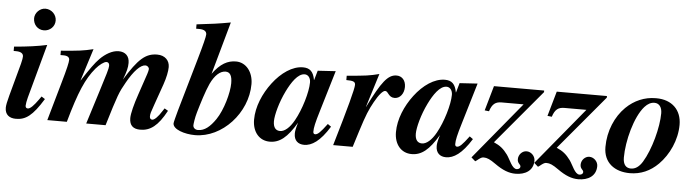

<svg xmlns="http://www.w3.org/2000/svg" viewBox="-48 -903 4308 1185"><g transform="rotate(5 2106.5 -310.5)"><path d="M262 -616C262 -653 231 -684 193 -684C159 -684 128 -653 128 -619C128 -580 156 -550 194 -550C232 -550 262 -579 262 -616ZM216 -142 202 -122C175 -84 153 -61 138 -61C130 -61 123 -65 123 -77C123 -86 127 -111 132 -128L223 -462C169 -450 98 -440 20 -434V-407H34C64 -407 80 -397 80 -378C80 -370 78 -357 72 -333L17 -130C7 -94 2 -68 2 -54C2 -11 29 9 70 9C130 9 172 -20 238 -128Z M979 -135C975 -130 971 -124 967 -117C944 -80 922 -59 909 -59C900 -59 893 -65 893 -77C893 -95 896 -103 914 -154L959 -282C974 -325 982 -365 982 -391C982 -432 953 -462 905 -462C833 -462 788 -422 707 -290C727 -342 733 -367 733 -395C733 -437 708 -462 666 -462C626 -462 584 -436 552 -404C525 -377 496 -336 448 -262H447L510 -461C447 -446 423 -443 310 -434V-407H328C354 -407 366 -398 366 -382C366 -367 358 -329 330 -232L264 0H385C438 -189 475 -274 532 -342C554 -368 582 -389 597 -389C607 -389 615 -383 615 -367C615 -350 602 -309 570 -207L505 0H625C683 -192 690 -210 726 -273C768 -348 808 -389 838 -389C850 -389 861 -379 861 -368C861 -362 858 -351 854 -338L810 -208C788 -144 773 -86 773 -57C773 -11 797 9 840 9C902 9 949 -25 1001 -122Z M1340 -699C1270 -686 1219 -679 1130 -669V-642H1149C1179 -642 1195 -632 1195 -612C1195 -599 1183 -550 1156 -456L1062 -129C1052 -93 1042 -54 1042 -48C1042 -11 1114 13 1180 13C1348 13 1500 -152 1500 -331C1500 -404 1457 -462 1393 -462C1342 -462 1297 -439 1249 -373ZM1375 -325C1375 -267 1345 -158 1304 -98C1270 -48 1236 -20 1196 -20C1178 -20 1165 -31 1165 -47C1165 -55 1170 -94 1180 -128C1197 -186 1220 -262 1242 -310C1268 -365 1301 -394 1334 -394C1363 -394 1375 -371 1375 -325Z M1991 -127C1950 -72 1934 -57 1918 -57C1910 -57 1906 -63 1906 -72C1906 -97 1912 -126 1936 -205L2011 -456L1900 -449L1883 -390H1882C1873 -441 1851 -462 1808 -462C1743 -462 1675 -415 1622 -345C1571 -278 1535 -194 1535 -114C1535 -38 1578 13 1643 13C1704 13 1751 -24 1807 -119C1795 -78 1793 -64 1793 -50C1793 -7 1819 14 1856 14C1903 14 1954 -18 2012 -112ZM1859 -373C1859 -313 1826 -202 1787 -133C1760 -84 1728 -58 1701 -58C1675 -58 1658 -75 1658 -115C1658 -153 1679 -234 1714 -305C1742 -362 1780 -420 1822 -420C1844 -420 1859 -400 1859 -373Z M2216 -253 2281 -462C2221 -447 2202 -444 2081 -434V-407C2125 -407 2137 -401 2137 -382C2137 -357 2106 -240 2035 0H2156L2187 -99C2220 -204 2235 -238 2261 -285C2288 -334 2312 -361 2326 -361C2346 -361 2348 -323 2387 -323C2420 -323 2445 -354 2445 -396C2445 -436 2422 -462 2388 -462C2334 -462 2296 -412 2217 -253Z M2870 -127C2829 -72 2813 -57 2797 -57C2789 -57 2785 -63 2785 -72C2785 -97 2791 -126 2815 -205L2890 -456L2779 -449L2762 -390H2761C2752 -441 2730 -462 2687 -462C2622 -462 2554 -415 2501 -345C2450 -278 2414 -194 2414 -114C2414 -38 2457 13 2522 13C2583 13 2630 -24 2686 -119C2674 -78 2672 -64 2672 -50C2672 -7 2698 14 2735 14C2782 14 2833 -18 2891 -112ZM2738 -373C2738 -313 2705 -202 2666 -133C2639 -84 2607 -58 2580 -58C2554 -58 2537 -75 2537 -115C2537 -153 2558 -234 2593 -305C2621 -362 2659 -420 2701 -420C2723 -420 2738 -400 2738 -373Z M3303 -439V-449H2992L2948 -295L2975 -292C2990 -339 3011 -353 3048 -353H3184L2892 1L2917 23C2924 19 2930 14 2936 9C2951 -2 2957 -5 2968 -5C2988 -5 3007 3 3042 28C3091 63 3130 78 3171 78C3232 78 3281 49 3281 -13C3281 -41 3256 -66 3228 -66C3201 -66 3178 -41 3178 -13C3178 15 3198 16 3198 32C3198 41 3189 49 3176 49C3147 49 3129 -6 3108 -35C3083 -69 3061 -87 3022 -104Z M3692 -439V-449H3381L3337 -295L3364 -292C3379 -339 3400 -353 3437 -353H3573L3281 1L3306 23C3313 19 3319 14 3325 9C3340 -2 3346 -5 3357 -5C3377 -5 3396 3 3431 28C3480 63 3519 78 3560 78C3621 78 3670 49 3670 -13C3670 -41 3645 -66 3617 -66C3590 -66 3567 -41 3567 -13C3567 15 3587 16 3587 32C3587 41 3578 49 3565 49C3536 49 3518 -6 3497 -35C3472 -69 3450 -87 3411 -104Z M3993 -462C3925 -462 3861 -435 3810 -385C3750 -326 3710 -235 3710 -135C3710 -37 3780 13 3874 13C3941 13 4000 -13 4049 -62C4110 -123 4154 -217 4154 -311C4154 -403 4094 -462 3997 -462ZM4035 -372C4035 -285 3998 -145 3949 -65C3928 -31 3904 -16 3878 -16C3848 -16 3829 -36 3829 -80C3829 -182 3868 -335 3928 -402C3947 -423 3967 -433 3988 -433C4017 -433 4035 -410 4035 -372Z"/></g></svg>

Font: XITS
Style: Bold Italic
Weight: 700
Italic angle: -16.33°
Designer: MicroPress Inc., with final additions and corrections provided by Coen Hoffman, Elsevier (retired)
Version: Version 1.105